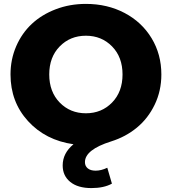

<svg xmlns="http://www.w3.org/2000/svg" viewBox="-20 -734 886 990"><path d="M451.2 235.8Q381.3 235.8 342.3 204.1Q303.2 172.4 303.2 119.1Q303.2 55.7 358.9 9.8Q214.8 -10.7 124.5 -109.6Q34.2 -208.5 34.2 -350.1Q34.2 -427.7 63.5 -495.4Q92.8 -563 144 -610.8Q195.3 -658.7 267.6 -686.3Q339.8 -713.9 422.9 -713.9Q533.7 -713.9 622.6 -667Q711.4 -620.1 761.7 -536.9Q812 -453.6 812 -350.1Q812 -265.6 777.6 -194.3Q743.2 -123 685.5 -75.7Q627.9 -28.3 553.2 -4.9Q418 37.6 418 102.1Q418 122.1 432.4 134Q446.8 146 473.1 146Q502 146 533.2 130.9L557.1 212.9Q515.6 235.8 451.2 235.8ZM287.8 -205.3Q341.8 -149.9 422.9 -149.9Q503.9 -149.9 557.9 -205.3Q611.8 -260.7 611.8 -350.1Q611.8 -439.5 557.9 -494.6Q503.9 -549.8 422.9 -549.8Q341.8 -549.8 287.8 -494.6Q233.9 -439.5 233.9 -350.1Q233.9 -260.7 287.8 -205.3Z"/></svg>

Font: Montserrat ExtraBold
Style: Regular
Weight: 800
Designer: Julieta Ulanovsky
Foundry: Julieta Ulanovsky
Version: Version 9.000